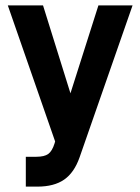

<svg xmlns="http://www.w3.org/2000/svg" viewBox="-20 -540 522 714"><path d="M473 -520 276 45Q256 102 218.5 128Q181 154 119 154H76V43H115Q145 43 159.5 32.5Q174 22 183 -7L185 -14L9 -520H140L242 -193L346 -520Z"/></svg>

Font: D-DIN
Style: DIN-Bold
Weight: 700
Designer: Charles Nix
Foundry: Datto Inc.
Version: Version 1.00